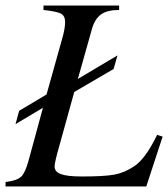

<svg xmlns="http://www.w3.org/2000/svg" viewBox="-28 -673 607 693"><path d="M559 -180 500 0H-8V-16Q33 -21 48 -35Q63 -49 75 -93L127 -284L28 -225L41 -273L140 -332L196 -532Q207 -569 207 -594Q207 -616 191.5 -624Q176 -632 129 -637V-653H402V-637Q358 -637 336 -620.5Q314 -604 304 -569L253 -388L396 -473L382 -424L240 -341L186 -146Q169 -87 169 -72Q169 -53 192 -44.5Q215 -36 267 -36Q347 -36 383.5 -42.5Q420 -49 455 -72Q497 -99 539 -186Z"/></svg>

Font: STIX MathJax Latin
Style: Italic
Weight: 400
Italic angle: -16.33°
Designer: MicroPress Inc., with final additions and corrections provided by Coen Hoffman, Elsevier (retired)
Version: Version 1.1.1